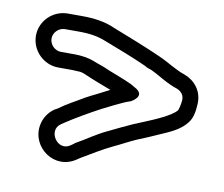

<svg xmlns="http://www.w3.org/2000/svg" viewBox="-59 -540 708 606"><g transform="rotate(10 295.0 -237.0)"><path d="M112 -346C92 -346 75 -363 75 -383C75 -402 92 -419 112 -419H156C195 -419 219 -414 244 -404C291 -386 338 -368 380 -349C388 -344 394 -342 401 -340C428 -328 456 -307 493 -295C507 -289 516 -278 515 -262C514 -247 509 -231 508 -229C493 -210 442 -188 410 -175L376 -161C353 -151 323 -136 302 -126C265 -109 236 -87 205 -70C204 -70 203 -68 203 -68L193 -61C154 -34 114 -96 151 -121L160 -127C190 -147 233 -172 269 -191L307 -210C326 -219 340 -226 356 -231C356 -231 403 -255 359 -277L347 -284C322 -296 295 -305 271 -315C250 -325 233 -329 217 -336C202 -342 178 -346 156 -346ZM175 -295C184 -295 188 -294 198 -290C230 -276 255 -267 286 -255L247 -235C233 -228 222 -223 210 -216C186 -201 159 -188 132 -168L123 -163C104 -150 91 -130 87 -107C74 -35 155 25 221 -21L230 -27C263 -46 292 -65 324 -80C346 -90 375 -106 396 -115L430 -129C442 -134 451 -138 464 -144C491 -156 526 -169 548 -198C562 -216 564 -241 565 -260C567 -301 541 -331 509 -343C478 -353 454 -371 420 -386C368 -409 317 -429 263 -450C232 -464 197 -469 156 -469H112C65 -469 25 -431 25 -383C25 -336 64 -296 112 -296H156C163 -296 169 -295 175 -295Z"/></g></svg>

Font: Blanket
Style: BdOutline
Weight: 700
Foundry: Cannot Into Space Fonts
Version: Version 0.9